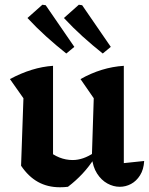

<svg xmlns="http://www.w3.org/2000/svg" viewBox="-20 -781 630 811"><path d="M503 -92 589 -101Q587 -65 571.5 -40.5Q556 -16 533.5 -4Q511 8 486 8Q459 8 433.5 -6Q408 -20 390 -48Q372 -76 368 -117L376 -366L320 -447Q409 -497 503 -503ZM267 8Q258 9 250 9.5Q242 10 233 10Q181 10 140.5 -12.5Q100 -35 69 -81L179 -148Q229 -105 287 -105Q331 -105 377 -136L381 -116Q357 -78 328.5 -47.5Q300 -17 267 8ZM69 -81 79 -366 22 -447Q115 -497 204 -503V-94ZM260 -555Q216 -590 175 -627Q134 -664 96 -705L159 -761L173 -759L294 -583ZM414 -555Q370 -590 329 -627Q288 -664 250 -705L313 -761L327 -759L448 -583Z"/></svg>

Font: Piazzolla 24pt
Style: Bold
Weight: 700
Designer: Juan Pablo del Peral
Foundry: Huerta Tipografica
Version: Version 2.005